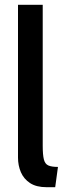

<svg xmlns="http://www.w3.org/2000/svg" viewBox="-20 -770 278 800"><path d="M174 10Q131.5 10 105.2 -7.2Q79 -24.5 67 -52.5Q55 -80.5 55 -113.5V-750H158V-163Q158 -124.5 162.8 -105.8Q167.5 -87 181 -80.8Q194.5 -74.5 221.5 -74.5L210 10Z"/></svg>

Font: Cabin SemiCondensedMedium
Style: Regular
Weight: 500
Width: 4
Designer: Pablo Impallari
Foundry: Pablo Impallari. http://www.impallari.com Igino Marini. http://www.ikern.com
Version: Version 3.001